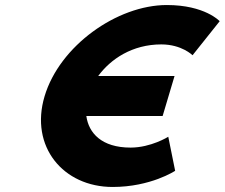

<svg xmlns="http://www.w3.org/2000/svg" viewBox="-20 -748 898 767"><path d="M501.6 -158.4C385.8 -158.4 334.2 -216.7 324.9 -284.6H629.7L677.3 -444.4H372.3C421.9 -512.1 508.4 -570.6 624.4 -570.6C706 -570.6 749.2 -527.3 749.2 -527.3L857.6 -663.3C857.6 -663.3 798.7 -727.9 646.5 -727.9C447.6 -727.9 218 -564.7 158 -363.2C98.3 -162.6 232.1 -1.1 430.1 -1.1C582.3 -1.1 679.7 -65.7 679.7 -65.7L652.2 -201.7C652.2 -201.7 583.2 -158.4 501.6 -158.4Z"/></svg>

Font: Hussar
Style: BdOblThree
Weight: 700
Foundry: Cannot Into Space Fonts
Version: Version 2.00